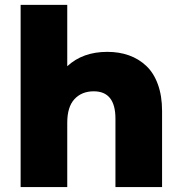

<svg xmlns="http://www.w3.org/2000/svg" viewBox="-20 -762 731 782"><path d="M64 0V-742.2H253.9V-492.2Q316.9 -550.8 417 -550.8Q465.3 -550.8 505.1 -536.6Q544.9 -522.5 575.4 -493.9Q606 -465.3 623 -418.5Q640.1 -371.6 640.1 -310.1V0H450.2V-278.8Q450.2 -390.1 361.8 -390.1Q313 -390.1 283.4 -358.4Q253.9 -326.7 253.9 -262.2V0Z"/></svg>

Font: Montserrat ExtraBold
Style: Regular
Weight: 800
Designer: Julieta Ulanovsky
Foundry: Julieta Ulanovsky
Version: Version 9.000